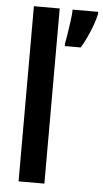

<svg xmlns="http://www.w3.org/2000/svg" viewBox="-54 -795 446 830"><g transform="rotate(5 169.0 -380.0)"><path d="M171 0H59V-760H171ZM338 -750Q330 -714 312 -671.5Q294 -629 276 -600H207V-612Q210 -625 214.5 -654Q219 -683 223 -712.5Q227 -742 227 -760H338Z"/></g></svg>

Font: Noto Sans Lao ExtraCondensed SemiBold
Style: Regular
Weight: 600
Width: 2
Designer: Monotype Design Team
Foundry: Monotype Imaging Inc.
Version: Version 2.003; ttfautohint (v1.8.4.7-5d5b)